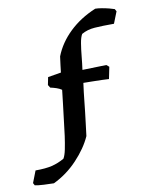

<svg xmlns="http://www.w3.org/2000/svg" viewBox="-133 -681 669 860"><g transform="rotate(-10 201.0 -251.0)"><path d="M42 118Q24 118 -3.5 116.5Q-31 115 -44 112L-50 101L-29 47Q17 47 46 40Q75 33 103 17Q111 4 116.5 -23Q122 -50 126.5 -82.5Q131 -115 134 -144Q140 -192 144 -227Q148 -262 151 -288Q141 -295 127.5 -299.5Q114 -304 100 -307L92 -320L99 -355L159 -365Q161 -382 163 -399Q165 -416 168 -437Q191 -496 240.5 -543.5Q290 -591 360 -620Q372 -620 389.5 -617Q407 -614 422.5 -610Q438 -606 446 -603L452 -592L431 -539Q377 -539 343 -536.5Q309 -534 283 -519Q275 -506 270.5 -479Q266 -452 263 -420Q260 -388 256 -360L365 -363L377 -353L366 -299Q356 -300 334 -300.5Q312 -301 288.5 -301.5Q265 -302 250 -302Q244 -258 241 -227.5Q238 -197 235 -172Q232 -147 229 -122Q226 -97 222 -65Q199 -13 151 38Q103 89 42 118Z"/></g></svg>

Font: Labrada Medium
Style: Regular
Weight: 500
Designer: Mercedes Jáuregui
Foundry: Omnibus-Type Team
Version: Version 1.000; ttfautohint (v1.8.4.7-5d5b)